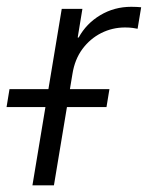

<svg xmlns="http://www.w3.org/2000/svg" viewBox="-69 -556 444 576"><path d="M28.3 0 116.2 -529.3H178.2L164.1 -443.4H167Q189.9 -485.4 231.9 -510.5Q273.9 -535.6 324.7 -535.6Q333.5 -535.6 341.3 -535.2Q349.1 -534.7 354.5 -534.2L343.8 -469.7Q339.4 -470.7 329.3 -472.2Q319.3 -473.6 306.2 -473.6Q268.1 -473.6 234.6 -456.8Q201.2 -439.9 178.2 -408.9Q155.3 -377.9 148.4 -334.5L92.8 0ZM-49.3 -234.9 -40.5 -288.6H259.3L250.5 -234.9Z"/></svg>

Font: Inter 24pt Light
Style: Italic
Weight: 300
Italic angle: -9.3988°
Designer: Rasmus Andersson
Foundry: rsms
Version: Version 4.001;git-66647c0bb